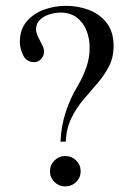

<svg xmlns="http://www.w3.org/2000/svg" viewBox="-20 -632 463 666"><path d="M374 -472.7Q374 -432.6 357.9 -401.6Q341.8 -370.6 317.9 -343Q293.9 -315.4 269.5 -286.6Q245.1 -257.8 227.8 -222.7Q210.4 -187.5 208 -140.6H189.9Q191.9 -193.4 207.5 -241.7Q223.1 -290 250 -335Q267.6 -364.7 279.3 -397.9Q291 -431.2 291 -466.8Q291 -498 280 -525.9Q269 -553.7 246.6 -571Q224.1 -588.4 189 -588.4Q172.4 -588.4 152.6 -582.5Q132.8 -576.7 118.9 -563.7Q105 -550.8 105 -530.3Q105 -518.6 112.1 -504.2Q119.1 -489.7 126 -476.6Q132.8 -463.4 132.8 -453.6Q132.8 -439 123 -427.7Q113.3 -416.5 98.1 -416.5Q71.8 -416.5 60.3 -440.4Q48.8 -464.4 48.8 -485.8Q48.8 -529.8 72.5 -557.6Q96.2 -585.4 132.8 -598.6Q169.4 -611.8 208 -611.8Q251.5 -611.8 289.3 -597.2Q327.1 -582.5 350.6 -551.8Q374 -521 374 -472.7ZM259.8 -37.6Q259.8 -16.1 244.1 -0.7Q228.5 14.6 205.6 14.6Q184.6 14.6 168.9 -0.7Q153.3 -16.1 153.3 -37.6Q153.3 -60.1 168.9 -75.4Q184.6 -90.8 205.6 -90.8Q228.5 -90.8 244.1 -75.4Q259.8 -60.1 259.8 -37.6Z"/></svg>

Font: Scheherazade New
Style: Regular
Weight: 400
Designer: SIL International
Foundry: SIL International
Version: Version 4.000